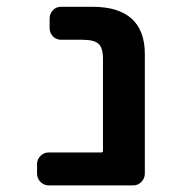

<svg xmlns="http://www.w3.org/2000/svg" viewBox="-20 -568 540 569"><path d="M124 -18.6Q110.4 -18.6 100.1 -28.8Q89.8 -39.1 89.8 -53.7V-82Q89.8 -95.7 100.1 -106Q110.4 -116.2 124 -116.2H280.3Q285.2 -116.2 285.2 -121.1V-393.6Q285.2 -426.8 271.5 -438.5Q258.8 -450.2 223.6 -450.2H161.1Q146.5 -450.2 136.7 -460.4Q127 -470.7 127 -484.4V-512.7Q127 -527.3 136.7 -537.6Q146.5 -547.9 161.1 -547.9H253.9Q331.1 -547.9 370.1 -512.7Q409.2 -477.5 409.2 -408.2V-53.7Q409.2 -39.1 398.9 -28.8Q388.7 -18.6 375 -18.6Z"/></svg>

Font: Rounded-L Mgen+ 1m medium
Style: Regular
Weight: 500
Designer: [Source Han Sans]
Ryoko NISHIZUKA  (kana & ideographs); Paul D. Hunt (Latin, Greek & Cyrillic); Wenlong ZHANG  (bopomofo
Version: Version 1.059.20150602